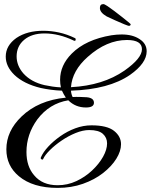

<svg xmlns="http://www.w3.org/2000/svg" viewBox="-20 -853 735 936"><path d="M261 63Q140 63 72 6Q11 -45 11 -125Q11 -214 85 -285Q167 -364 301 -377Q290 -393 282 -411Q254 -412 228 -415.5Q202 -419 179 -424Q96 -444 50 -488Q8 -529 8 -577Q8 -631 60 -668Q112 -703 191 -703Q229 -703 268 -694.5Q307 -686 346 -667Q349 -666 349 -661Q349 -651 340 -655Q267 -690 197 -690Q135 -690 98 -659Q61 -628 61 -578Q61 -533 94 -495Q132 -453 197 -438Q216 -434 236 -431Q256 -428 277 -427Q273 -443 273 -464Q273 -535 330 -592Q398 -660 523 -681Q536 -683 548.5 -684Q561 -685 573 -685Q627 -685 661 -662Q695 -640 695 -603Q695 -545 614 -488Q511 -417 326 -411Q327 -395 334 -380Q351 -381 368 -380.5Q385 -380 402 -379Q438 -376 438 -352Q438 -329 399 -329Q348 -329 313 -364Q221 -349 162 -271Q109 -198 109 -112Q109 -42 146 1Q186 50 261 50Q309 50 352 30Q395 10 429 -22Q463 -54 482.5 -89Q502 -124 502 -154Q502 -182 481.5 -200.5Q461 -219 415 -219Q384 -219 348.5 -204.5Q313 -190 280 -167.5Q247 -145 223 -121Q199 -97 191 -79Q189 -73 183 -76Q177 -79 179 -85Q190 -111 215 -138Q240 -165 274 -189Q308 -213 347 -227.5Q386 -242 426 -242Q502 -242 536 -215Q570 -188 570 -150Q570 -116 547 -79Q524 -42 482.5 -9.5Q441 23 384.5 43Q328 63 261 63ZM326 -428Q482 -436 587 -509Q672 -569 672 -613Q672 -658 599 -658Q500 -658 408 -576Q332 -509 326 -428ZM608 -727Q605 -727 585 -735Q565 -743 541 -754Q517 -765 500 -773Q467 -792 467 -814Q467 -833 484 -833Q489 -833 503.5 -823.5Q518 -814 537 -799.5Q556 -785 574.5 -770.5Q593 -756 605 -746Q617 -736 617 -735Q617 -727 608 -727Z"/></svg>

Font: Carattere
Style: Regular
Weight: 400
Designer: Robert E. Leuschke
Foundry: Robert E. Leuschke
Version: Version 1.010; ttfautohint (v1.8.3)